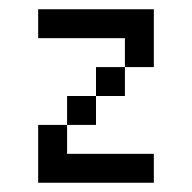

<svg xmlns="http://www.w3.org/2000/svg" viewBox="-20 -395 415 415"><path d="M62.5 -375V-312.5H250V-250H312.5V-375ZM250 -250H187.5V-187.5H250ZM187.5 -187.5H125V-125H187.5ZM125 -125H62.5V0H312.5V-62.5H125Z"/></svg>

Font: Medodica
Style: Regular
Weight: 400
Version: Version 001.000